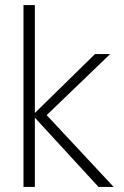

<svg xmlns="http://www.w3.org/2000/svg" viewBox="-20 -740 489 760"><path d="M370 0 109 -284 356 -526H416L152 -272V-298L430 0ZM73 0V-720H118V0Z"/></svg>

Font: DM Sans 9pt ExtraLight
Style: Regular
Weight: 250
Version: Version 4.004;gftools[0.9.30]